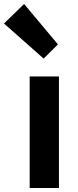

<svg xmlns="http://www.w3.org/2000/svg" viewBox="-70 -944 394 964"><path d="M149 -650 221 -721 51 -924 -50 -826ZM79 0H226V-560H79Z"/></svg>

Font: Noto Sans JP
Style: Bold
Weight: 700
Designer: Ryoko NISHIZUKA  (kana, bopomofo & ideographs); Paul D. Hunt (Latin, Greek & Cyrillic); Sandoll Communications , Soo-you
Foundry: Adobe
Version: Version 2.002;hotconv 1.0.116;makeotfexe 2.5.65601